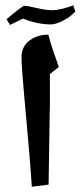

<svg xmlns="http://www.w3.org/2000/svg" viewBox="-20 -855 307 731"><path d="M101 -144Q97 -209 91.5 -271.5Q86 -334 81 -391.5Q76 -449 71.5 -497.5Q67 -546 64.5 -582.5Q62 -619 62 -639Q62 -677 91.5 -700Q121 -723 164 -723Q173 -689 183.5 -658.5Q194 -628 204 -600L170 -573Q170 -526 170 -498Q170 -470 170 -453Q170 -436 169 -419Q169 -384 168 -338.5Q167 -293 166.5 -245Q166 -197 165 -152ZM18 -760 5 -782Q65.4 -833 72.6 -833L90 -831Q120 -824 141.8 -820Q163.5 -816 177 -816Q194.3 -816 219.1 -822Q244 -828 258.6 -835L267 -811Q246 -789 218.6 -775.5Q191.2 -762 173 -762Q124 -762 67 -784Z"/></svg>

Font: Noto Naskh Arabic UI
Style: Regular
Weight: 400
Designer: Monotype Design Team, David Williams, Mohamad Dakak and Nizar Qandah
Foundry: Monotype Imaging Inc.
Version: Version 2.014